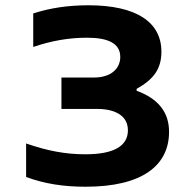

<svg xmlns="http://www.w3.org/2000/svg" viewBox="-20 -699 740 728"><path d="M351 -286C387 -286 465 -276 465 -205C465 -145 411 -114 304 -114C228 -114 160 -127 79 -155V-28C149 -2 221 9 305 9C520 9 621 -72 621 -199C621 -272 582 -324 498 -355V-362C564 -399 592 -439 592 -503C592 -614 499 -679 315 -679C240 -679 170 -669 106 -648V-521C177 -545 242 -556 310 -556C391 -556 436 -534 436 -483C436 -440 402 -405 336 -405H213V-286Z"/></svg>

Font: LT Wave Bold
Style: Regular
Weight: 700
Designer: Daniel Lyons
Version: Version 2.5 (Glyphs App)